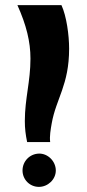

<svg xmlns="http://www.w3.org/2000/svg" viewBox="-20 -720 338 750"><path d="M220 -700C240 -657 250 -582 250 -530C250 -388 199 -335 182 -238C178 -215 173 -188 176 -165H86C80 -194 77 -218 77 -247C77 -335 99 -401 99 -491C99 -557 83 -622 48 -700ZM68 -54C68 -19 96 10 132 10C167 10 198 -19 198 -54C198 -90 167 -121 132 -120C96 -119 68 -90 68 -54Z"/></svg>

Font: Brassia
Style: Regular
Weight: 400
Designer: Ariel Martín Pérez
Foundry: Tunera Type Foundry
Version: Version 1.600;hotconv 1.0.109;makeotfexe 2.5.65596